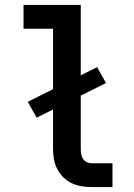

<svg xmlns="http://www.w3.org/2000/svg" viewBox="-20 -755 540 775"><path d="M349 0Q328 0 307.5 -3.5Q287 -7 268.5 -16Q250 -25 235 -40Q220 -55 210.5 -74Q201 -93 197.5 -113.5Q194 -134 194 -155V-313L128 -280L92 -344L194 -395V-639H75V-735H306V-451L372 -484L408 -420L306 -369V-155Q306 -144 307.5 -134Q309 -124 314.5 -115Q320 -106 329.5 -101Q339 -96 349 -96H434V0Z"/></svg>

Font: Iosevka SS04
Style: Bold
Weight: 700
Monospace: yes
Designer: Belleve Invis
Foundry: Belleve Invis
Version: Version 19.0.0; ttfautohint (v1.8.4)